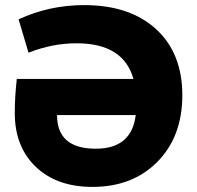

<svg xmlns="http://www.w3.org/2000/svg" viewBox="-20 -724 773 754"><path d="M343 10Q203 10 120.5 -69Q38 -148 38 -280Q38 -344 46 -414H504Q465 -554 281 -554Q185 -554 92 -517L53 -648Q174 -704 310 -704Q490 -704 593 -609.5Q696 -515 696 -350Q696 -188 598.5 -89Q501 10 343 10ZM356 -140Q497 -140 513 -272H204Q204 -140 356 -140Z"/></svg>

Font: Cantarell Extra Bold
Style: Regular
Weight: 800
Designer: Dave Crossland, Nikolaus Waxweiler, Florian Fecher, Jacques Le Bailly, Eben Sorkin, Alexei Vanyashin, Alexios Zavras, Em
Version: Version 0.303